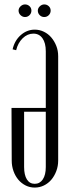

<svg xmlns="http://www.w3.org/2000/svg" viewBox="-20 -841 314 868"><path d="M187 -353V-609Q187 -647 172 -668Q157 -689 131 -689Q104 -689 82.5 -668Q61 -647 53 -614L37 -618Q46 -658 74 -682.5Q102 -707 137 -707Q159 -707 178.5 -697.5Q198 -688 212 -671.5Q226 -655 234.5 -633.5Q243 -612 243 -587V-115Q243 -90 234.5 -67.5Q226 -45 212 -28.5Q198 -12 178.5 -2.5Q159 7 137 7Q115 7 96 -2.5Q77 -12 63 -28.5Q49 -45 41 -67.5Q33 -90 33 -115L32 -353ZM187 -336H89V-86Q89 -50 101.5 -30Q114 -10 137 -10Q160 -10 173.5 -30Q187 -50 187 -86ZM64 -793Q64 -804 73 -812.5Q82 -821 93 -821Q105 -821 113.5 -813Q122 -805 122 -793Q122 -781 113.5 -772.5Q105 -764 93 -764Q82 -764 73 -772.5Q64 -781 64 -793ZM151 -793Q151 -804 160 -812.5Q169 -821 180 -821Q192 -821 200.5 -813Q209 -805 209 -793Q209 -781 200.5 -772.5Q192 -764 180 -764Q168 -764 159.5 -772.5Q151 -781 151 -793Z"/></svg>

Font: Moniqa Cond Heading
Style: Regular
Weight: 400
Width: 3
Designer: Rajesh Rajput
Foundry: Rajesh Rajput
Version: Version 1.000